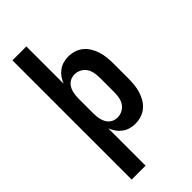

<svg xmlns="http://www.w3.org/2000/svg" viewBox="-291 -801 1082 1082"><g transform="rotate(-45 250.0 -260.0)"><path d="M59 215V-735H170V-438Q178 -458 190 -475Q202 -492 219 -504.5Q236 -517 256 -522.5Q276 -528 297 -528Q321 -528 344.5 -520.5Q368 -513 386.5 -497.5Q405 -482 417.5 -460.5Q430 -439 437 -416Q444 -393 446.5 -368.5Q449 -344 449 -320V-200Q449 -176 446.5 -151.5Q444 -127 437 -104Q430 -81 417.5 -59.5Q405 -38 386.5 -22.5Q368 -7 344.5 0.5Q321 8 297 8Q276 8 256 2.5Q236 -3 219 -15.5Q202 -28 190 -45Q178 -62 170 -82V215ZM251 -88Q271 -88 289.5 -97.5Q308 -107 319 -123.5Q330 -140 334 -160Q338 -180 338 -200V-320Q338 -340 334 -360Q330 -380 319 -396.5Q308 -413 289.5 -422.5Q271 -432 251 -432Q238 -432 225.5 -428Q213 -424 203 -415.5Q193 -407 186.5 -395.5Q180 -384 176.5 -371.5Q173 -359 171.5 -346Q170 -333 170 -320V-200Q170 -187 171.5 -174Q173 -161 176.5 -148.5Q180 -136 186.5 -124.5Q193 -113 203 -104.5Q213 -96 225.5 -92Q238 -88 251 -88Z"/></g></svg>

Font: Iosevka SS18
Style: Bold
Weight: 700
Monospace: yes
Designer: Belleve Invis
Foundry: Belleve Invis
Version: Version 25.1.1; ttfautohint (v1.8.4)